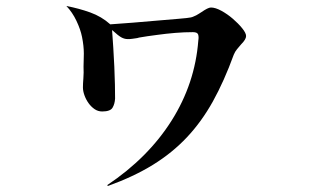

<svg xmlns="http://www.w3.org/2000/svg" viewBox="-20 -561 1040 639"><path d="M201 -541Q243 -533 280.5 -519.5Q318 -506 347 -480Q379 -482 421.5 -485.5Q464 -489 504 -492.5Q544 -496 575 -498.5Q606 -501 615 -503Q620 -504 624 -506Q628 -508 633 -510Q637 -512 641.5 -515Q646 -518 651 -521Q661 -528 669 -532Q677 -536 682 -536Q697 -536 717 -525Q737 -514 755 -498.5Q773 -483 786 -467Q799 -451 799 -441Q799 -430 783 -414Q776 -406 769 -397.5Q762 -389 758 -379Q726 -291 688.5 -223.5Q651 -156 602 -104Q553 -52 489 -12.5Q425 27 339 58L337 55Q473 -36 551 -159.5Q629 -283 640 -426Q642 -438 639.5 -446Q637 -454 622 -454Q593 -454 563 -451.5Q533 -449 504 -445Q486 -443 471 -440.5Q456 -438 443 -436Q437 -434 431.5 -433.5Q426 -433 421 -432Q416 -431 412 -431Q408 -431 404 -431Q395 -431 385 -436Q375 -441 353 -461Q355 -435 357 -402.5Q359 -370 360.5 -338.5Q362 -307 362.5 -279Q363 -251 363 -233Q362 -215 354.5 -202.5Q347 -190 320 -190Q306 -190 294.5 -198Q283 -206 274.5 -218Q266 -230 261 -244Q256 -258 256 -270Q256 -282 257.5 -300.5Q259 -319 258 -339Q258 -349 258.5 -359.5Q259 -370 259 -383Q259 -408 253 -438Q248 -463 234.5 -491.5Q221 -520 201 -541Z"/></svg>

Font: XinYuGongZhangJiaSongA
Style: Regular
Weight: 900
Designer: XinYuGong
Foundry: Adobe Systems Incorporated
Version: Version 1.00